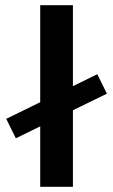

<svg xmlns="http://www.w3.org/2000/svg" viewBox="-20 -720 436 740"><path d="M261 -295V0H135V-233L41 -187L4 -262L135 -326V-700H261V-388L355 -434L392 -359Z"/></svg>

Font: Space Grotesk Frontify
Style: Bold
Weight: 700
Designer: Florian Karsten
Version: Version 2.000